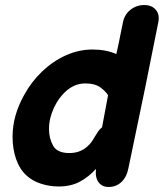

<svg xmlns="http://www.w3.org/2000/svg" viewBox="-20 -737 652 764"><path d="M412 7Q442 7 463 -12.5Q484 -32 491 -68L505 -135Q558 -385 610 -649Q616 -679 600 -698Q584 -717 554 -717Q523 -717 499 -698Q475 -679 469 -647Q466 -634 460 -603Q454 -571 443 -522Q401 -540 349 -540Q294 -540 242.5 -517Q191 -494 147.5 -452.5Q104 -411 75 -357Q30 -276 30 -193Q30 -144 44 -104Q58 -64 85 -39Q109 -17 143 -6Q177 5 214 5Q262 5 297.5 -14Q333 -33 362 -65Q358 -31 372 -12Q386 7 412 7ZM256 -128Q208 -128 191.5 -157Q175 -186 175 -224Q175 -266 194.5 -308Q214 -350 247 -378Q280 -405 319 -405Q359 -405 381 -388Q402 -372 410 -358L386 -230Q375 -222 366 -207Q353 -185 345.5 -174Q338 -163 325 -152Q297 -128 256 -128Z"/></svg>

Font: Balsamiq Sans
Style: Bold Italic
Weight: 700
Italic angle: -12°
Designer: Michael Angeles
Foundry: Balsamiq SRL
Version: Version 1.020; ttfautohint (v1.8.4.7-5d5b);gftools[0.9.26]